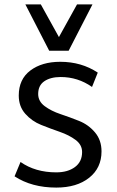

<svg xmlns="http://www.w3.org/2000/svg" viewBox="-20 -832 528 870"><path d="M203 -602 95 -812H165L247 -664L329 -812H399L291 -602ZM153 -406Q153 -373 182.5 -351Q212 -329 254 -315Q296 -301 338.5 -284Q381 -267 410.5 -232Q440 -197 440 -146Q440 -71 384 -26.5Q328 18 235 18Q124 18 46 -33L73 -98Q140 -51 235 -51Q287 -51 319.5 -75Q352 -99 352 -143Q352 -176 322.5 -198Q293 -220 251 -234.5Q209 -249 166.5 -266Q124 -283 94.5 -316.5Q65 -350 65 -399Q65 -473 117.5 -512.5Q170 -552 253 -552Q349 -552 423 -503L397 -438Q333 -483 255 -483Q209 -483 181 -464Q153 -445 153 -406Z"/></svg>

Font: Martel Sans
Style: Regular
Weight: 400
Designer: Dan Reynolds and Mathieu Réguer
Foundry: Dan Reynolds and Mathieu Réguer
Version: Version 1.001;PS 001.001;hotconv 1.0.70;makeotf.lib2.5.58329